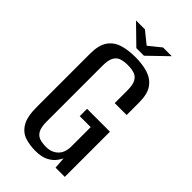

<svg xmlns="http://www.w3.org/2000/svg" viewBox="-227 -780 854 854"><g transform="rotate(45 200.5 -352.5)"><path d="M181 11Q145 11 115 1Q85 -9 66.5 -39.5Q48 -70 48 -132V-467Q48 -521 68 -549.5Q88 -578 122.5 -588.5Q157 -599 202 -599Q247 -599 281.5 -588Q316 -577 336 -549Q356 -521 356 -467V-389H281V-469Q281 -504 271 -521.5Q261 -539 243.5 -544.5Q226 -550 203 -550Q180 -550 162.5 -544.5Q145 -539 135 -521.5Q125 -504 125 -469V-117Q125 -81 135 -63.5Q145 -46 162.5 -40.5Q180 -35 203 -35Q237 -35 259 -56Q281 -77 281 -117V-238H212V-284H356V0H298L294 -54Q291 -48 287.5 -42.5Q284 -37 281 -33Q268 -14 244 -1.5Q220 11 181 11ZM176 -630 88 -716H144L201 -670L258 -716H313L224 -630Z"/></g></svg>

Font: Alumni Sans Medium
Style: Regular
Weight: 500
Designer: Robert E. Leuschke
Foundry: Robert E. Leuschke
Version: Version 1.018